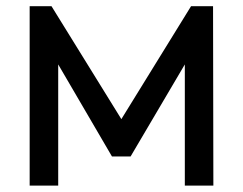

<svg xmlns="http://www.w3.org/2000/svg" viewBox="-20 -582 762 602"><path d="M648 -562.5 649 0H559.5V-380L389.5 -91.5H331L162.5 -380V0H73V-562.5H141.5L360.5 -208.5L579 -562.5Z"/></svg>

Font: Russisch Sans Medium
Style: Regular
Weight: 500
Width: 4
Designer: Michael Sharanda (font) & Cristiano Sobral (main changes)
Foundry: Michael Sharanda
Version: Version 2.00;September 8, 2020;FontCreator 13.0.0.2681 64-bi